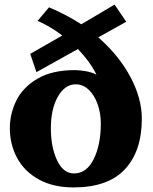

<svg xmlns="http://www.w3.org/2000/svg" viewBox="-20 -808 667 838"><path d="M599 -290Q599 -148 525 -69Q451 10 301 10Q212 10 149 -25Q86 -60 54.5 -119Q23 -178 23 -248Q23 -312 51.5 -369.5Q80 -427 143.5 -464.5Q207 -502 307 -502Q329 -502 356 -497Q383 -492 401 -482Q373 -539 320 -594L139 -493L112 -573L252 -653Q199 -693 144 -717L194 -776Q268 -745 335 -702L480 -788L531 -713L409 -645Q499 -566 549 -472.5Q599 -379 599 -290ZM420 -269Q420 -314 406 -353.5Q392 -393 367 -416.5Q342 -440 311 -440Q263 -440 232.5 -386Q202 -332 202 -248Q202 -166 229 -108.5Q256 -51 303 -51Q358 -51 389 -113.5Q420 -176 420 -269Z"/></svg>

Font: Taviraj
Style: Bold
Weight: 700
Designer: Katatrad Team
Foundry: CadsonDemak
Version: Version 1.001